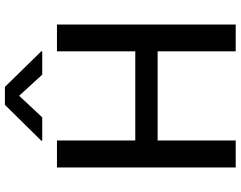

<svg xmlns="http://www.w3.org/2000/svg" viewBox="-119 -861 980 782"><g transform="rotate(-90 371.0 -470.0)"><path d="M80 0H190V-318H553V0H662V-728H553V-409H190V-728H80ZM189 -788H284L372 -882L458 -788H553V-792L408 -940H335L189 -792Z"/></g></svg>

Font: Wafeq Medium
Style: Regular
Weight: 500
Designer: Rasmus Andersson & Azza Alameddine
Foundry: Google & TypeTogether
Version: Version 3.000;January 28, 2025;FontCreator 15.0.0.3014 64-bi